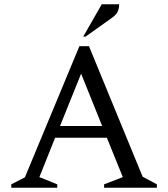

<svg xmlns="http://www.w3.org/2000/svg" viewBox="-20 -882 790 902"><path d="M33 0V-16L97 -49L353 -665H398L650 -52L717 -16V0H469V-16L557 -50L482 -235H239L165 -50L249 -16V0ZM262 -290H460L361 -536ZM371 -710 458 -862H540Q540 -847 534.5 -831Q529 -815 507 -799L382 -710Z"/></svg>

Font: Spectral
Style: Regular
Weight: 400
Designer: Jean-Baptiste Levee
Foundry: Production Type
Version: Version 2.001